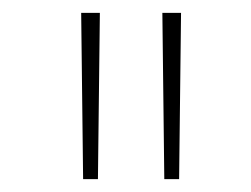

<svg xmlns="http://www.w3.org/2000/svg" viewBox="-20 -749 390 298"><path d="M109 -471H132L135 -729H106ZM235 -471H258L261 -729H232Z"/></svg>

Font: Noto Sans Devanagari UI ExtraCondensed Thin
Style: Regular
Weight: 100
Width: 2
Designer: Jelle Bosma - Monotype Design Team
Foundry: Monotype Imaging Inc.
Version: Version 2.004